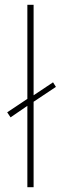

<svg xmlns="http://www.w3.org/2000/svg" viewBox="-20 -780 253 800"><path d="M94 0V-339L24 -291L10 -312L94 -368V-760H120V-383L201 -437L213 -418L120 -356V0Z"/></svg>

Font: Noto Sans Lao Looped Thin
Style: Regular
Weight: 100
Designer: Mark Frömberg, Ben Mitchell
Foundry: The Fontpad Ltd
Version: Version 1.002; ttfautohint (v1.8.4.7-5d5b)